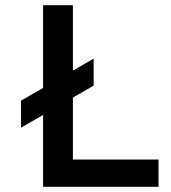

<svg xmlns="http://www.w3.org/2000/svg" viewBox="-20 -720 660 740"><path d="M146 0V-277L61 -228V-332L146 -381V-700H261V-448L341 -494V-390L261 -344V-105H591V0Z"/></svg>

Font: Outfit Medium
Style: Regular
Weight: 500
Designer: Rodrigo Fuenzalida
Foundry: fragTYPE
Version: Version 1.100; ttfautohint (v1.8.4.7-5d5b);gftools[0.9.27]